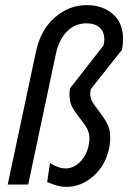

<svg xmlns="http://www.w3.org/2000/svg" viewBox="-20 -720 503 749"><path d="M164 -10 175 -84Q207 -63 237 -63Q267 -63 292.5 -88.5Q318 -114 326 -154Q329 -168 329 -178Q329 -201 320 -218Q311 -235 292 -258Q272 -283 261.5 -303Q251 -323 251 -352Q251 -359 253 -375L384 -543Q387 -555 387 -566Q387 -596 368.5 -612.5Q350 -629 318 -629Q273 -629 241.5 -597.5Q210 -566 198 -510L90 0H10L120 -517Q138 -603 193.5 -651.5Q249 -700 318 -700Q380 -700 420 -665.5Q460 -631 460 -568Q460 -546 456 -526L334 -372Q332 -360 332 -356Q332 -338 340 -323.5Q348 -309 365 -288Q387 -259 398.5 -237Q410 -215 410 -182Q410 -162 406 -143Q392 -75 344.5 -33Q297 9 238 9Q206 9 164 -10Z"/></svg>

Font: Decalotype
Style: Italic
Weight: 400
Italic angle: -12°
Designer: Alfredo Marco Pradil
Foundry: Alfredo Marco Pradil
Version: Version 1.0